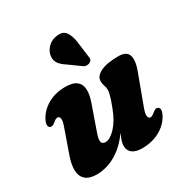

<svg xmlns="http://www.w3.org/2000/svg" viewBox="-173 -884 998 1037"><g transform="rotate(-30 326.0 -365.0)"><path d="M602 -132.5Q610.5 -128 611 -115.8Q611.5 -103.5 601.5 -84.5Q578.5 -40 530.5 -13Q482.5 14 419 14Q379.5 14 358.5 -1.8Q337.5 -17.5 337.5 -47Q337.5 -65 345.8 -86.8Q354 -108.5 365 -133Q376 -157.5 386.8 -183.5Q397.5 -209.5 402 -235.5L416 -228.5Q389.5 -159.5 355.2 -112.8Q321 -66 283.2 -38Q245.5 -10 208 2Q170.5 14 137 14Q90.5 14 67.2 -6.5Q44 -27 42.5 -63.2Q41 -99.5 57.5 -147L110 -296.5Q122.5 -331.5 119 -345.2Q115.5 -359 104.5 -359Q98.5 -359 92.2 -356Q86 -353 76.5 -344.5Q65.5 -335.5 58.2 -333.8Q51 -332 44 -335Q35.5 -339.5 34.8 -352Q34 -364.5 44 -383.5Q67 -427.5 114 -454.5Q161 -481.5 224 -481.5Q271 -481.5 293.2 -463.2Q315.5 -445 317 -412Q318.5 -379 302.5 -334.5L250 -184.5Q236.5 -148.5 239.8 -131.2Q243 -114 264 -114Q278.5 -114 294.8 -123.8Q311 -133.5 327.5 -151.2Q344 -169 359 -194.2Q374 -219.5 386 -251.5Q396 -276.5 402.2 -295.8Q408.5 -315 411.8 -329Q415 -343 415 -353Q415 -369 409.8 -382Q404.5 -395 404.5 -412Q404.5 -443.5 444 -462.5Q483.5 -481.5 554.5 -481.5Q605 -481.5 615.8 -449.2Q626.5 -417 605.5 -360L535.5 -171Q523 -136.5 526.8 -122.5Q530.5 -108.5 541 -108.5Q547 -108.5 553.2 -112Q559.5 -115.5 569 -123.5Q580.5 -132.5 587.8 -134.5Q595 -136.5 602 -132.5ZM401.5 -662.5 414.5 -563Q417 -554 416 -545.5Q415 -537 405 -530Q397 -524 386.2 -523.8Q375.5 -523.5 367 -527.5L291.5 -582Q262.5 -600 249.2 -619.5Q236 -639 240 -667.5Q243.5 -693 266.2 -716.2Q289 -739.5 323.5 -743Q361 -748 378 -725.5Q395 -703 401.5 -662.5Z"/></g></svg>

Font: Fraunces ExtraBold
Style: Italic
Weight: 800
Italic angle: -16°
Version: Version 1.000;[b76b70a41]